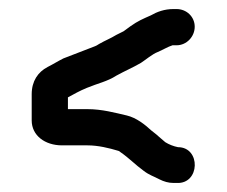

<svg xmlns="http://www.w3.org/2000/svg" viewBox="-20 -473 501 424"><path d="M370 -453H363C343 -453 327 -447 313 -439C295 -431 285 -427 268 -415C261 -410 256 -406 253 -404L237 -396C224 -388 213 -384 199 -376C195 -373 192 -372 190 -371C169 -363 141 -352 120 -344C108 -338 97 -331 85 -325C64 -314 50 -294 50 -265V-207C50 -174 79 -152 117 -152H173C197 -152 221 -146 241 -140C242 -140 244 -139 246 -137C265 -124 279 -109 297 -96C310 -86 319 -84 332 -77C342 -72 352 -69 363 -69H370C422 -66 424 -148 373 -148C363 -150 353 -154 345 -159L331 -171C326 -176 320 -180 314 -185C300 -198 281 -213 260 -218C234 -224 205 -232 173 -232H130V-258C145 -266 155 -272 172 -279C196 -289 217 -293 237 -306C257 -317 272 -323 291 -334C299 -339 317 -354 328 -358C338 -362 351 -370 361 -373H370C392 -373 410 -392 410 -414C410 -436 392 -453 370 -453Z"/></svg>

Font: Electronic
Style: ExBd
Weight: 800
Version: Version 1.011